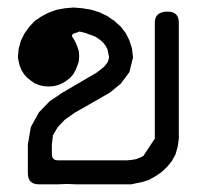

<svg xmlns="http://www.w3.org/2000/svg" viewBox="-20 -517 540 508"><path d="M157.2 -30.3 133.8 -29.3H83Q53.7 -29.3 53.7 -58.6V-134.8L61.5 -180.7L83 -219.7L111.3 -249L144.5 -271.5L236.3 -325.2L255.9 -340.8L265.6 -353.5L268.6 -365.2L264.6 -385.7L259.8 -395.5L252.9 -404.3L244.1 -412.1L232.4 -419.9L219.7 -424.8L206.1 -429.7L190.4 -433.6L176.8 -428.7Q166 -424.8 173.8 -416L179.7 -405.3L184.6 -393.6L188.5 -381.8L189.5 -368.2L188.5 -354.5L184.6 -342.8L179.7 -331.1L173.8 -320.3L166 -311.5L156.2 -303.7L145.5 -296.9L133.8 -292L122.1 -289.1L108.4 -288.1L95.7 -289.1L83 -292L71.3 -296.9L61.5 -303.7L51.8 -311.5L43.9 -320.3L37.1 -331.1L32.2 -342.8L29.3 -354.5L27.3 -365.2L29.3 -387.7L35.2 -409.2L44.9 -428.7L57.6 -446.3L72.3 -461.9L89.8 -473.6L108.4 -483.4L129.9 -491.2L151.4 -495.1L174.8 -497.1L198.2 -495.1L221.7 -491.2L243.2 -484.4L263.7 -474.6L282.2 -461.9L298.8 -447.3L312.5 -429.7L322.3 -410.2L329.1 -388.7L332 -365.2L322.3 -326.2L299.8 -295.9L271.5 -272.5L239.3 -253.9L177.7 -218.8L151.4 -200.2L132.8 -180.7L120.1 -159.2L117.2 -134.8V-109.4Q117.2 -92.8 133.8 -92.8H157.2H181.6H316.4L327.1 -93.8L338.9 -95.7L349.6 -99.6L359.4 -104.5L389.6 -150.4V-457Q389.6 -486.3 423.8 -486.3Q453.1 -486.3 453.1 -457V-150.4L450.2 -128.9L444.3 -108.4L434.6 -90.8L421.9 -75.2L407.2 -61.5L391.6 -50.8L374 -41L355.5 -35.2L327.1 -29.3H181.6ZM103.5 -385.7H111.3H106.4Z"/></svg>

Font: B2 Hana
Style: Regular
Weight: 500
Version: 2020-08-05; (max)